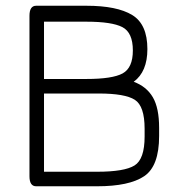

<svg xmlns="http://www.w3.org/2000/svg" viewBox="-20 -651 659 671"><path d="M133.8 -324.2V-50.8H319.3Q415 -50.8 450.2 -72.8Q485.4 -94.7 485.4 -173.8V-201.2Q485.4 -280.3 451.2 -302.2Q417 -324.2 325.2 -324.2ZM83 -35.2V-595.7Q83 -630.9 106.4 -630.9H282.2Q388.7 -630.9 441.9 -598.6Q495.1 -566.4 495.1 -479.5Q495.1 -400.4 447.3 -365.2Q492.2 -348.6 514.2 -311Q536.1 -273.4 536.1 -204.1V-175.8Q536.1 -70.3 483.9 -35.2Q431.6 0 319.3 0H106.4Q83 0 83 -35.2ZM282.2 -375Q373 -375 408.7 -394.5Q444.3 -414.1 444.3 -474.6Q444.3 -537.1 407.7 -556.2Q371.1 -575.2 282.2 -575.2H133.8V-375Z"/></svg>

Font: Jura
Style: Book
Weight: 400
Version: Version 2.3